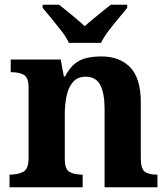

<svg xmlns="http://www.w3.org/2000/svg" viewBox="-20 -786 707 806"><path d="M20 0V-53H22Q56 -53 78 -65Q100 -77 100 -122V-418Q100 -460 80.5 -471.5Q61 -483 28 -483H25V-536H235L248 -465H253Q273 -503 296.5 -520.5Q320 -538 347.5 -543.5Q375 -549 406 -549Q483 -549 527 -503Q571 -457 571 -356V-124Q571 -78 587.5 -65.5Q604 -53 638 -53H641V0H419V-329Q419 -394 401 -429Q383 -464 339 -464Q306 -464 287 -442.5Q268 -421 260 -385.5Q252 -350 252 -309V-118Q252 -76 271.5 -64.5Q291 -53 324 -53H327V0ZM269 -606Q259 -629 238.5 -655.5Q218 -682 196.5 -708Q175 -734 159 -753V-766H228Q249 -750 281.5 -723Q314 -696 336 -676Q351 -690 371 -706.5Q391 -723 411 -739Q431 -755 445 -766H514V-753Q499 -734 477 -708Q455 -682 435 -655.5Q415 -629 404 -606Z"/></svg>

Font: Noto Serif Yezidi
Style: Bold
Weight: 700
Designer: Dalton Maag Ltd
Foundry: Dalton Maag Ltd
Version: Version 1.001; ttfautohint (v1.8.4.7-5d5b)